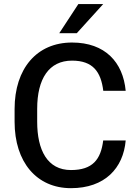

<svg xmlns="http://www.w3.org/2000/svg" viewBox="-20 -934 692 963"><path d="M497.6 -229.5C485.8 -134.3 444.8 -81.1 335.9 -81.1C217.3 -81.1 166.5 -181.6 166.5 -323.2V-388.2C166.5 -539.1 225.6 -629.9 341.3 -629.9C446.8 -629.9 486.3 -573.2 498 -478.5H610.4C597.2 -621.6 507.3 -720.7 341.3 -720.7C164.6 -720.7 53.2 -590.3 53.2 -387.2V-323.2C53.2 -121.1 163.6 9.8 335.9 9.8C505.9 9.8 598.6 -90.8 610.4 -229.5ZM277.3 -767.6H365.2L497.6 -913.6H373Z"/></svg>

Font: Bert Sans Medium
Style: Regular
Weight: 500
Designer: Christian Robertson (Google), Cristiano Sobral
Foundry: Google, Cristiano Sobral
Version: Version 3.101